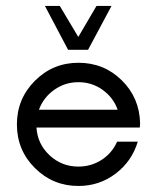

<svg xmlns="http://www.w3.org/2000/svg" viewBox="-20 -615 524 643"><path d="M274.9 -448.2H208L130.4 -595.2H180.2L242.2 -491.2L303.2 -595.2H353.5ZM449.2 -201.7 448.2 -188H102.1Q105.5 -132.8 146 -95Q186.5 -57.1 242.7 -57.1Q285.6 -57.1 320.6 -79.8Q355.5 -102.5 372.1 -140.6H441.4Q421.9 -75.2 367.4 -33.7Q313 7.8 242.7 7.8Q157.2 7.8 96.9 -52.2Q36.6 -112.3 36.6 -198.2Q36.6 -284.2 96.9 -344.5Q157.2 -404.8 242.7 -404.8Q328.1 -404.8 387.7 -346.2Q447.3 -287.6 449.2 -201.7ZM110.4 -247.6H374Q359.4 -288.6 323.5 -314.2Q287.6 -339.8 242.7 -339.8Q197.8 -339.8 161.6 -314.2Q125.5 -288.6 110.4 -247.6Z"/></svg>

Font: Now
Style: Regular
Weight: 400
Designer: Alfredo Marco Pradil
Foundry: Alfredo Marco Pradil
Version: Version 1.200;hotconv 1.0.109;makeotfexe 2.5.65596